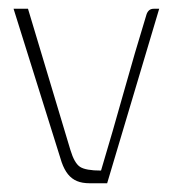

<svg xmlns="http://www.w3.org/2000/svg" viewBox="-20 -419 399 439"><path d="M185 0Q168 0 156 -5Q144 -10 135.5 -20.5Q127 -31 121 -48L11 -399H44L141 -76Q150 -46 163 -37.5Q176 -29 211 -29Q238 -119 263 -208.5Q288 -298 315 -386Q317 -392 321 -395.5Q325 -399 332 -399H344L225 0Z"/></svg>

Font: Genos ExtraLight
Style: Regular
Weight: 250
Designer: Robert E. Leuschke
Foundry: Robert E. Leuschke
Version: Version 1.010